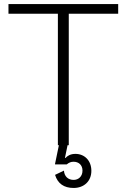

<svg xmlns="http://www.w3.org/2000/svg" viewBox="-20 -720 628 952"><path d="M321 0V-652H566V-700H22V-652H267V0H272L253 92V95H311C322 86 332 82 345 82C370 82 389 98 389 126C389 155 369 172 345 172C317 172 299 154 297 126L253 147C266 190 297 212 345 212C396 212 433 179 433 127C433 76 399 43 354 43C329 43 314 53 305 63H302L315 0Z"/></svg>

Font: Space Text Light
Style: Regular
Weight: 300
Designer: Florian Karsten (Space Text), Colophon Foundry (Space Mono)
Foundry: Florian Karsten
Version: Version 1.003;PS 001.003;hotconv 1.0.88;makeotf.lib2.5.64775